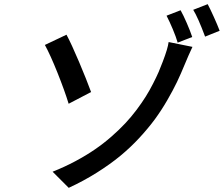

<svg xmlns="http://www.w3.org/2000/svg" viewBox="-20 -842 1070 918"><path d="M231.5 -21Q288.7 -43.7 340.6 -71.4Q392.4 -99.1 433.9 -127.7Q475.5 -156.2 513 -189.1Q550.4 -221.9 579 -252.5Q607.6 -283 633.2 -317.1Q658.7 -351.2 677 -380.5Q695.3 -409.8 711.6 -441.8Q728 -473.7 738.5 -497.9Q748.9 -522 758.5 -547.9Q782.7 -611.2 786.2 -641L900.2 -617.9Q880 -574.9 863.3 -534.1Q844.8 -489 826.2 -449.9Q807.5 -410.9 779.5 -362.4Q751.4 -313.9 720.5 -271.8Q689.6 -229.8 646.7 -183.2Q603.7 -136.7 555 -96.6Q506.4 -56.5 443.2 -16.7Q380 23.1 308.6 56.1ZM194.6 -627.1 297.9 -676.1Q321.4 -632.5 358 -546Q394.5 -459.5 415.5 -402L308.2 -345.9Q289.1 -408.4 255 -493.8Q220.9 -579.2 194.6 -627.1ZM843.4 -793Q856.9 -769.2 873.2 -731.4Q889.6 -693.5 899.1 -665.1L829.5 -638.1Q821.4 -666.2 806.1 -702.6Q790.8 -739 776.3 -767ZM973 -822.1Q985.8 -797.9 1002.8 -760.1Q1019.9 -722.3 1030.2 -695L960.6 -666.9Q926.5 -758.5 903.8 -795.1Z"/></svg>

Font: Karasuma Gothic
Style: Medium Italic
Weight: 500
Italic angle: 9.39998°
Designer: Rasmus Andersson / Ryoko Nishizuka
Foundry: Genbu
Version: Version 1.00